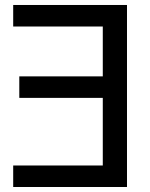

<svg xmlns="http://www.w3.org/2000/svg" viewBox="-20 -747 601 767"><path d="M487.3 -727.1H32.7V-641.1H390.6V-441.9H57.1V-356H390.6V-85.9H32.7V0H487.3Z"/></svg>

Font: SG Kara Light
Style: Regular
Weight: 400
Designer: Damoon Khanjanzadeh
Version: Version 1.000